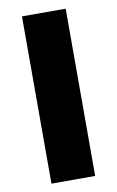

<svg xmlns="http://www.w3.org/2000/svg" viewBox="-82 -747 482 792"><g transform="rotate(-10 159.5 -350.5)"><path d="M68 -700.6H251.1V0H68Z"/></g></svg>

Font: Alexandria
Style: Regular
Weight: 400
Designer: Mohamed Gaber
Foundry: Kief Type Foundry
Version: Version 5.100